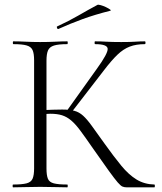

<svg xmlns="http://www.w3.org/2000/svg" viewBox="-20 -802 695 822"><path d="M522 0Q513 0 505 -3Q497 -6 484 -21Q471 -36 446 -70.5Q421 -105 377 -168Q346 -213 324.5 -242Q303 -271 284.5 -286.5Q266 -302 245.5 -308.5Q225 -315 195 -315Q185 -315 174 -314Q163 -313 151 -312L150 -330Q212 -333 246 -333Q278 -333 298.5 -327.5Q319 -322 336 -306.5Q353 -291 373.5 -262.5Q394 -234 427 -188Q467 -132 499 -93Q531 -54 564.5 -33.5Q598 -13 641 -12Q643 -12 643 -6Q643 0 641 0ZM36 0Q34 0 34 -6Q34 -12 36 -12Q74 -12 93.5 -17Q113 -22 119.5 -37Q126 -52 126 -81V-544Q126 -573 119.5 -587.5Q113 -602 94 -607.5Q75 -613 37 -613Q35 -613 35 -619Q35 -625 37 -625Q61 -625 90.5 -623.5Q120 -622 152 -622Q187 -622 216 -623.5Q245 -625 268 -625Q270 -625 270 -619Q270 -613 268 -613Q230 -613 211 -607Q192 -601 185.5 -586Q179 -571 179 -542V-81Q179 -52 185 -37Q191 -22 210.5 -17Q230 -12 268 -12Q270 -12 270 -6Q270 0 268 0Q244 0 215.5 -1Q187 -2 152 -2Q120 -2 90 -1Q60 0 36 0ZM283 -317 265 -326 395 -508Q442 -573 441 -593Q440 -613 387 -613Q385 -613 385 -619Q385 -625 387 -625Q411 -625 435 -623.5Q459 -622 499 -622Q537 -622 558.5 -623.5Q580 -625 600 -625Q603 -625 603 -619Q603 -613 600 -613Q563 -613 535.5 -602.5Q508 -592 482.5 -567.5Q457 -543 425 -501ZM230 -678Q226 -677 224 -682.5Q222 -688 225 -689Q275 -712 315.5 -735.5Q356 -759 397 -781Q400 -783 411 -780Q422 -777 433.5 -771.5Q445 -766 451 -761.5Q457 -757 452 -756Q385 -739 333 -720Q281 -701 230 -678Z"/></svg>

Font: Cormorant Garamond Light
Style: Regular
Weight: 300
Designer: Christian Thalmann (Catharsis Fonts)
Foundry: Catharsis Fonts
Version: Version 4.001